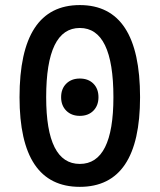

<svg xmlns="http://www.w3.org/2000/svg" viewBox="-20 -723 626 753"><path d="M293 9.8Q56.6 9.8 56.6 -341.8Q56.6 -703.1 293 -703.1Q529.3 -703.1 529.3 -341.8Q529.3 9.8 293 9.8ZM293 -268.6Q260.3 -268.6 240 -288.8Q219.7 -309.1 219.7 -341.8Q219.7 -375 240 -395Q260.3 -415 293 -415Q326.2 -415 346.2 -395Q366.2 -375 366.2 -341.8Q366.2 -309.1 346.2 -288.8Q326.2 -268.6 293 -268.6ZM293 -80.1Q424.8 -80.1 424.8 -341.8Q424.8 -613.3 293 -613.3Q161.1 -613.3 161.1 -341.8Q161.1 -80.1 293 -80.1Z"/></svg>

Font: Cascadia Mono
Style: Regular
Weight: 400
Monospace: yes
Designer: Aaron Bell
Foundry: Saja Typeworks
Version: Version 2102.003